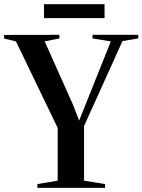

<svg xmlns="http://www.w3.org/2000/svg" viewBox="-37 -912 691 932"><path d="M243 -35V-291L40.5 -711L-17 -725V-742.5L251.5 -743V-725.5L180 -711L320 -397.5L347 -326.5L374.5 -395L501 -711L412 -725.5V-743H634V-725.5L557.5 -712.5L371 -300V-35L473 -18.5V0H144.5V-18.5ZM470.5 -891.5V-824H176.5V-891.5Z"/></svg>

Font: Merriweather 144pt SemiBold
Style: Regular
Weight: 600
Version: Version 2.100